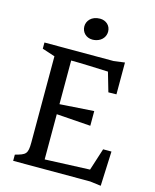

<svg xmlns="http://www.w3.org/2000/svg" viewBox="-140 -1070 948 1172"><g transform="rotate(15 333.5 -484.0)"><path d="M56.2 0H543L611.8 8.8L621.1 -210H568.4L523.4 -69.8L239.7 -58.1V-343.8L455.6 -328.6V-421.4L239.7 -407.2V-683.1C239.7 -683.1 283.2 -684.1 474.1 -675.8L509.3 -554.2L560.1 -555.2V-756.3L490.7 -747.1H53.7V-708L134.3 -681.6V-137.2C134.3 -62.5 121.6 -57.1 56.2 -39.1ZM331.5 -839.8C338.9 -839.8 346.7 -840.8 355 -842.8C394 -852.5 412.1 -882.3 412.1 -911.1C412.1 -950.2 381.8 -975.6 344.7 -975.6C289.6 -975.6 263.2 -939 263.2 -906.2C263.2 -870.1 290 -839.8 331.5 -839.8Z"/></g></svg>

Font: Donegal One
Style: Regular
Weight: 400
Designer: Gary Lonergan
Foundry: Sorkin Type Co.
Version: Version 1.004